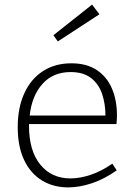

<svg xmlns="http://www.w3.org/2000/svg" viewBox="-20 -807 587 834"><path d="M276 7Q212 7 162.5 -23Q113 -53 85 -111.5Q57 -170 57 -255Q57 -339 85.5 -401.5Q114 -464 166.5 -498Q219 -532 290 -532Q356 -532 400 -503Q444 -474 466 -423Q488 -372 488 -306Q488 -298 487.5 -289.5Q487 -281 486 -268H106Q106 -265 106 -261Q106 -152 155 -92Q204 -32 286 -32Q327 -32 373.5 -47.5Q420 -63 468 -96L487 -67Q433 -29 379 -11Q325 7 276 7ZM287 -494Q210 -494 164 -442Q118 -390 109 -305H438Q438 -356 423.5 -399Q409 -442 375.5 -468Q342 -494 287 -494ZM231 -627 212 -654 380 -787 412 -745Z"/></svg>

Font: Bitter Light
Style: Regular
Weight: 300
Designer: Sol Matas, and Bitter project Authors
Foundry: Sol Matas
Version: Version 2.001